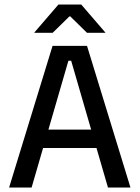

<svg xmlns="http://www.w3.org/2000/svg" viewBox="-20 -846 630 866"><path d="M21 0 217 -639H372.5L568.5 0H467L301 -572H288.5L122.5 0ZM149 -178.5V-261.5H439.5V-178.5ZM243.5 -825.5H346.5L455 -699.5V-698H372.5L297 -772H293L217.5 -698H135V-699.5Z"/></svg>

Font: Anek Tamil Medium Medium
Style: Regular
Weight: 500
Version: Version 1.003